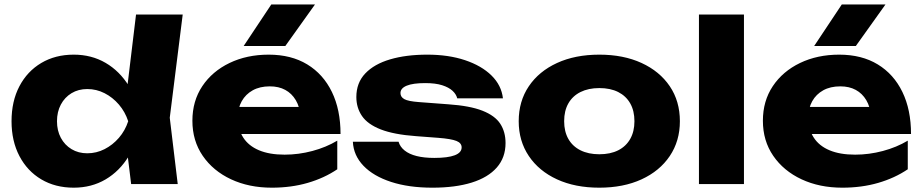

<svg xmlns="http://www.w3.org/2000/svg" viewBox="-20 -836 4189 872"><path d="M575.6 0 549.4 -214.4 584.4 -283.8 549.8 -372.2 597.8 -770H809.8L751 -301.2L787.2 0ZM619.6 -285.4Q606 -194.6 564.7 -126.7Q523.4 -58.8 459.5 -21.2Q395.6 16.4 314.8 16.4Q231.2 16.4 167.5 -21.4Q103.8 -59.2 68.1 -127.4Q32.4 -195.6 32.4 -285.4Q32.4 -376.2 68.1 -444.2Q103.8 -512.2 167.5 -550Q231.2 -587.8 314.8 -587.8Q395.6 -587.8 459.5 -550.5Q523.4 -513.2 565.2 -445.5Q607 -377.8 619.6 -285.4ZM238.8 -285.4Q238.8 -242.8 256.3 -210.1Q273.8 -177.4 304.9 -158.6Q336 -139.8 376.4 -139.8Q417.8 -139.8 454.8 -158.6Q491.8 -177.4 520.1 -210.1Q548.4 -242.8 562.2 -285.4Q548.4 -328 520.1 -361Q491.8 -394 454.8 -412.8Q417.8 -431.6 376.4 -431.6Q336 -431.6 304.9 -412.8Q273.8 -394 256.3 -361Q238.8 -328 238.8 -285.4Z M1214.6 16.4Q1110.8 16.4 1029.3 -21.7Q947.8 -59.8 900.8 -128.3Q853.8 -196.8 853.8 -287.6Q853.8 -377.4 898.9 -444.8Q944 -512.2 1022.6 -550Q1101.2 -587.8 1200.4 -587.8Q1302.6 -587.8 1375.4 -543.5Q1448.2 -499.2 1487.4 -418.3Q1526.6 -337.4 1526.6 -227.4H1019.4V-350.4H1411.8L1345 -307.4Q1341.4 -350.8 1323.3 -381.2Q1305.2 -411.6 1275.6 -427.7Q1246 -443.8 1205.2 -443.8Q1160.2 -443.8 1127.9 -425.9Q1095.6 -408 1077.9 -376.4Q1060.2 -344.8 1060.2 -303.4Q1060.2 -249.4 1084.5 -211.5Q1108.8 -173.6 1156.2 -153.6Q1203.6 -133.6 1272.6 -133.6Q1335.8 -133.6 1398.4 -150.2Q1461 -166.8 1511.8 -197.2V-67.2Q1452.6 -27.2 1377.5 -5.4Q1302.4 16.4 1214.6 16.4ZM1212.2 -815.8H1410.6L1275.8 -627H1086.6Z M2276 -186.4Q2276 -120.4 2236.2 -75.1Q2196.4 -29.8 2122.1 -6.7Q2047.8 16.4 1943.8 16.4Q1836.8 16.4 1756.5 -9.7Q1676.2 -35.8 1630.9 -82.9Q1585.6 -130 1582.6 -192.2H1790.2Q1796.8 -169.2 1817.6 -152.5Q1838.4 -135.8 1872.3 -127.3Q1906.2 -118.8 1952.6 -118.8Q2013.8 -118.8 2045.2 -130.8Q2076.6 -142.8 2076.6 -166.6Q2076.6 -186.4 2053 -195.9Q2029.4 -205.4 1970.8 -210L1870 -217.6Q1768.6 -225 1709.1 -248.3Q1649.6 -271.6 1624 -309.2Q1598.4 -346.8 1598.4 -395.2Q1598.4 -459.8 1638.9 -502.4Q1679.4 -545 1751.8 -566.4Q1824.2 -587.8 1920.6 -587.8Q2017 -587.8 2092 -562.7Q2167 -537.6 2212.2 -493.2Q2257.4 -448.8 2264.2 -389.4H2056.6Q2052 -408.2 2035.2 -423.7Q2018.4 -439.2 1988.2 -448.9Q1958 -458.6 1911.2 -458.6Q1855.6 -458.6 1827.2 -446.9Q1798.8 -435.2 1798.8 -413.4Q1798.8 -395.6 1816.2 -385.8Q1833.6 -376 1882.4 -372.4L2015.2 -362.4Q2114.4 -355.6 2171.3 -333.1Q2228.2 -310.6 2252.1 -273.8Q2276 -237 2276 -186.4Z M2701.7 16.4Q2592.2 16.4 2509.9 -21.4Q2427.6 -59.2 2381.7 -127.5Q2335.8 -195.8 2335.8 -285.5Q2335.8 -376.2 2381.7 -444.2Q2427.6 -512.2 2510 -550Q2592.4 -587.8 2701.9 -587.8Q2811.4 -587.8 2893.7 -550Q2976 -512.2 3021.9 -444.3Q3067.8 -376.4 3067.8 -285.5Q3067.8 -195.6 3021.9 -127.4Q2976 -59.2 2893.6 -21.4Q2811.2 16.4 2701.7 16.4ZM2701.9 -135.4Q2752.2 -135.4 2787.7 -153.4Q2823.2 -171.4 2842.3 -205.1Q2861.4 -238.9 2861.4 -285.4Q2861.4 -332.8 2842.3 -366.4Q2823.2 -400 2787.7 -418Q2752.2 -436 2701.9 -436Q2652.4 -436 2616.4 -418Q2580.4 -400 2561.3 -366.4Q2542.2 -332.8 2542.2 -285.7Q2542.2 -238.6 2561.3 -205Q2580.4 -171.4 2616.4 -153.4Q2652.4 -135.4 2701.9 -135.4Z M3154.4 -770H3358.8V0H3154.4Z M3805.6 16.4Q3701.8 16.4 3620.3 -21.7Q3538.8 -59.8 3491.8 -128.3Q3444.8 -196.8 3444.8 -287.6Q3444.8 -377.4 3489.9 -444.8Q3535 -512.2 3613.6 -550Q3692.2 -587.8 3791.4 -587.8Q3893.6 -587.8 3966.4 -543.5Q4039.2 -499.2 4078.4 -418.3Q4117.6 -337.4 4117.6 -227.4H3610.4V-350.4H4002.8L3936 -307.4Q3932.4 -350.8 3914.3 -381.2Q3896.2 -411.6 3866.6 -427.7Q3837 -443.8 3796.2 -443.8Q3751.2 -443.8 3718.9 -425.9Q3686.6 -408 3668.9 -376.4Q3651.2 -344.8 3651.2 -303.4Q3651.2 -249.4 3675.5 -211.5Q3699.8 -173.6 3747.2 -153.6Q3794.6 -133.6 3863.6 -133.6Q3926.8 -133.6 3989.4 -150.2Q4052 -166.8 4102.8 -197.2V-67.2Q4043.6 -27.2 3968.5 -5.4Q3893.4 16.4 3805.6 16.4ZM3803.2 -815.8H4001.6L3866.8 -627H3677.6Z"/></svg>

Font: Unbounded
Style: Regular
Weight: 400
Designer: Luke Prowse, Jean-Baptiste Morizot, Fátima Lázaro, Florian Runge
Foundry: NaN
Version: Version 1.701;gftools[0.9.28.dev5+ged2979d]